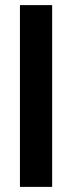

<svg xmlns="http://www.w3.org/2000/svg" viewBox="-20 -731 282 751"><path d="M58 0V-711H184V0Z"/></svg>

Font: Zen Kaku Gothic New Black
Style: Regular
Weight: 900
Designer: Yoshimichi Ohira
Foundry: Positype
Version: Version 1.001